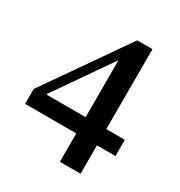

<svg xmlns="http://www.w3.org/2000/svg" viewBox="-155 -753 806 861"><g transform="rotate(30 247.5 -322.5)"><path d="M386 0H279V-147H14V-224L307 -645H386V-231H482V-147H386ZM77 -235V-231H279V-522H276Z"/></g></svg>

Font: STIX Two Text Medium
Style: Regular
Weight: 500
Designer: Ross Mills, John Hudson & Paul Hanslow, Tiro Typeworks Ltd; with prior portions MicroPress Inc., and Coen Hoffman.
Foundry: Tiro Typeworks Ltd
Version: Version 2.13 b171